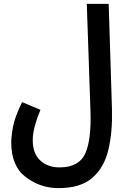

<svg xmlns="http://www.w3.org/2000/svg" viewBox="-20 -741 660 991"><path d="M38 -5Q38 116 113 173Q188 230 282 230Q396 230 457 176.5Q518 123 539.5 31.5Q561 -60 558 -175L541 -721H428L447 -166Q452 -18 419.5 52.5Q387 123 287 123Q227 123 188 87.5Q149 52 149 -18Q149 -79 189 -174L94 -214Q56 -136 47 -86Q38 -36 38 -5Z"/></svg>

Font: Noto Sans Arabic UI ExtraCondensed Semi
Style: Regular
Weight: 600
Width: 3
Designer: Nadine Chahine - Monotype Design Team
Foundry: Monotype Imaging Inc.
Version: Version 1.900